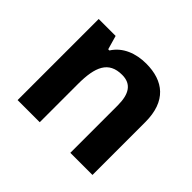

<svg xmlns="http://www.w3.org/2000/svg" viewBox="-129 -828 914 914"><g transform="rotate(45 328.5 -371.0)"><path d="M388 -649C320 -649 255 -625 220 -569H212L192 -639H78V-93H227V-350C227 -466 254 -530 345 -530C406 -530 433 -490 433 -412V-93H582V-449C582 -589 505 -649 388 -649Z"/></g></svg>

Font: Noto Sans Kannada UI
Style: Bold
Weight: 700
Designer: Jelle Bosma - Monotype Design Team
Foundry: Monotype Imaging Inc.
Version: Version 2.005